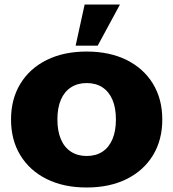

<svg xmlns="http://www.w3.org/2000/svg" viewBox="-20 -823 770 853"><path d="M365 10Q263 10 187.5 -27.5Q112 -65 70.5 -133Q29 -201 29 -292Q29 -383 70.5 -451Q112 -519 187.5 -556.5Q263 -594 365 -594Q467 -594 542.5 -556.5Q618 -519 659.5 -451Q701 -383 701 -292Q701 -201 659.5 -133Q618 -65 542.5 -27.5Q467 10 365 10ZM365 -130Q406 -130 435 -149Q464 -168 479.5 -204.5Q495 -241 495 -292Q495 -344 479.5 -380Q464 -416 435 -435Q406 -454 365 -454Q325 -454 295.5 -435Q266 -416 250.5 -380Q235 -344 235 -292Q235 -241 250.5 -204.5Q266 -168 295.5 -149Q325 -130 365 -130ZM316 -620 356 -803H513L414 -620Z"/></svg>

Font: Rokkitt SemiBold Black
Style: Regular
Weight: 900
Version: Version 3.103